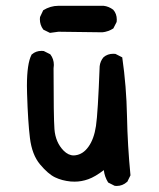

<svg xmlns="http://www.w3.org/2000/svg" viewBox="-20 -611 540 651"><path d="M233.4 4.9Q226.6 4.9 219.7 4.4Q189.9 1.5 166.5 -9.8Q143.1 -21 115.7 -53.7Q88.4 -86.4 81.5 -143.1Q74.7 -197.8 71.8 -293.9Q71.3 -307.6 71.3 -319.8Q71.3 -395.5 86.9 -425.3L87.4 -426.3L88.4 -426.8Q101.6 -438.5 121.1 -438.5Q124 -438.5 128.4 -438L149.9 -427.2L150.9 -426.3Q162.6 -411.1 162.6 -390.6Q162.6 -385.3 161.6 -379.4Q161.6 -213.9 164.6 -173.3Q168 -128.4 195.8 -100.1Q211.9 -84 230 -84Q232.9 -84 235.8 -84.5Q261.7 -87.9 279.8 -113.3Q298.8 -139.6 305.4 -183.8Q312 -228 317.9 -385.7V-386.2Q319.8 -403.8 331.1 -417Q344.7 -428.7 364.3 -428.7Q367.2 -428.7 371.6 -428.2L394.5 -416.5Q408.7 -317.9 410.6 -217.3Q412.6 -116.7 422.4 -16.6L411.6 5.4L410.6 5.9Q395.5 19.5 375.5 19.5Q372.6 19.5 368.7 19L346.7 7.8Q334.5 -11.7 332 -34.2Q302.7 -11.7 279.5 -3.4Q256.3 4.9 233.4 4.9ZM115.2 -545.9Q115.2 -548.8 115.7 -553.2L126.5 -576.2Q150.9 -591.3 177.7 -591.3H331.5Q348.6 -589.4 363.8 -578.1Q376 -564.5 376 -544.4Q376 -541 375.5 -536.6L364.3 -514.6Q355 -508.8 348.1 -506.3Q335.4 -502 327.1 -501.5L178.2 -503.4L149.4 -499.5L127.4 -510.3L126.5 -511.2Q115.2 -526.4 115.2 -545.9Z"/></svg>

Font: Bakudai
Style: Medium
Weight: 500
Version: Version 1.48